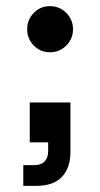

<svg xmlns="http://www.w3.org/2000/svg" viewBox="-20 -494 322 618"><path d="M55 104.2V37.5H90Q112.5 37.5 123.8 25.4Q135 13.3 135 -7.5V-35.8H75.8V-164.2H206.7V-5Q206.7 46.7 179.2 75.4Q151.7 104.2 97.5 104.2ZM140.8 -325.8Q110 -325.8 88.8 -347.5Q67.5 -369.2 67.5 -400Q67.5 -430.8 88.8 -452.5Q110 -474.2 140.8 -474.2Q171.7 -474.2 193.3 -452.5Q215 -430.8 215 -400Q215 -369.2 193.3 -347.5Q171.7 -325.8 140.8 -325.8Z"/></svg>

Font: Funnel Sans Light Medium
Style: Regular
Weight: 500
Version: Version 1.000